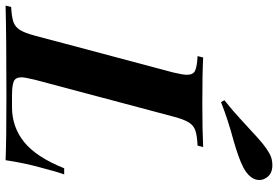

<svg xmlns="http://www.w3.org/2000/svg" viewBox="-217 -822 996 688"><g transform="rotate(90 281.0 -478.0)"><path d="M538 -128Q522 -72 511 0Q443 -3 284 -3Q66 -3 -43 0L-38 -20Q-2 -22 15.5 -28Q33 -34 44 -51Q55 -68 65 -106L197 -602Q205 -636 205 -650Q205 -672 190.5 -679Q176 -686 138 -688L143 -708Q196 -705 308 -705Q402 -705 464 -708L459 -688Q422 -686 404.5 -680Q387 -674 376 -657Q365 -640 355 -602L223 -106Q214 -68 214 -57Q214 -36 228.5 -29.5Q243 -23 281 -23H321Q392 -23 446 -66.5Q500 -110 540 -210H562Q552 -183 538 -128ZM401 -876Q432 -905 449.5 -919.5Q467 -934 486 -945Q505 -956 529 -956Q564 -956 577 -929Q582 -920 582 -909Q582 -892 570 -877.5Q558 -863 537 -852Q520 -843 494.5 -834Q469 -825 441 -817Q366 -797 303 -772L296 -784Q335 -815 365 -843Q395 -871 401 -876Z"/></g></svg>

Font: Playfair Display SC
Style: Bold Italic
Weight: 700
Italic angle: -14°
Designer: Claus Eggers Sørensen
Foundry: Claus Eggers Sørensen
Version: Version 1.200; ttfautohint (v1.6)